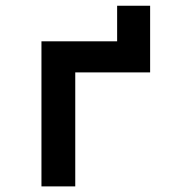

<svg xmlns="http://www.w3.org/2000/svg" viewBox="-20 -665 626 685"><path d="M127.9 0V-517.6H397.9V-644.5H515.6V-406.7H248.5V0Z"/></svg>

Font: CaskaydiaCove NFP SemiBold
Style: Regular
Weight: 600
Designer: Aaron Bell
Foundry: Saja Typeworks
Version: Version 2111.001; VTT 6.35;Nerd Fonts 3.1.1